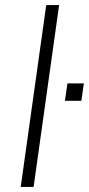

<svg xmlns="http://www.w3.org/2000/svg" viewBox="-20 -740 352 760"><path d="M237 -341 247 -410H312L302 -341ZM62 0 163 -720H214L113 0Z"/></svg>

Font: Chivo Medium Thin
Style: Italic
Weight: 250
Italic angle: -8.05°
Version: Version 2.002